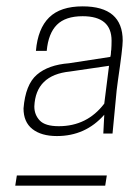

<svg xmlns="http://www.w3.org/2000/svg" viewBox="-20 -808 421 604"><path d="M159 -380Q110 -380 82 -402Q54 -424 54 -467Q60 -542 96 -573Q132 -604 197 -609L327 -629Q329 -636 329 -641.5Q329 -647 330 -651Q331 -665 331 -680Q331 -757 240 -757Q186 -757 159 -730Q132 -703 127 -648H93Q99 -718 134.5 -753Q170 -788 240 -788Q366 -788 366 -680Q366 -657 351 -555L347 -524L334 -388H305L308 -447Q249 -380 159 -380ZM165 -411Q254 -411 308 -482L323 -601L200 -583Q92 -572 88 -473Q88 -447 105 -429Q122 -411 165 -411ZM311 -224H28L33 -256H316Z"/></svg>

Font: Tanohe Sans ExtraLight
Style: Italic
Weight: 200
Designer: Village Type and Design LLC & Cristiano Sobral
Foundry: Cooper Hewitt Smithsonian Design Museum
Version: Version 1.00;September 29, 2021;FontCreator 13.0.0.2655 64-b